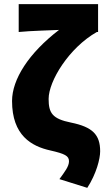

<svg xmlns="http://www.w3.org/2000/svg" viewBox="-20 -716 522 924"><path d="M400 188C444 120 462 48 462 12C462 -68 425 -105 322 -126C232 -144 214 -172 214 -240C214 -326 312 -486 446 -562H452V-696H70V-562C129 -568 228 -570 264 -572C118 -460 38 -334 38 -230C38 -64 132 -12 222 8C292 24 312 34 312 60C312 85 292 110 266 146Z"/></svg>

Font: Source Sans Pro Black
Style: Regular
Weight: 900
Designer: Paul D. Hunt
Foundry: Adobe Systems Incorporated
Version: Version 3.006;hotconv 1.0.111;makeotfexe 2.5.65597